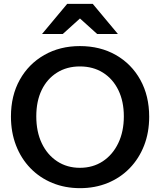

<svg xmlns="http://www.w3.org/2000/svg" viewBox="-20 -970 834 1000"><path d="M397 10Q319 10 253 -17Q187 -44 138.5 -94Q90 -144 63.5 -212.5Q37 -281 37 -363Q37 -472 83 -554.5Q129 -637 210.5 -683.5Q292 -730 396 -730Q502 -730 583.5 -683.5Q665 -637 711 -554Q757 -471 757 -362Q757 -280 730.5 -212Q704 -144 655.5 -94Q607 -44 541 -17Q475 10 397 10ZM396 -96Q464 -96 515.5 -130Q567 -164 596 -224.5Q625 -285 625 -364Q625 -442 596.5 -500.5Q568 -559 516.5 -591.5Q465 -624 396 -624Q328 -624 276.5 -591.5Q225 -559 197 -501Q169 -443 169 -364Q169 -284 197.5 -224Q226 -164 277.5 -130Q329 -96 396 -96ZM199 -793 330 -950H463L594 -793H486L342 -923H451L307 -793Z"/></svg>

Font: Instrument Sans SemiBold
Style: Regular
Weight: 600
Designer: Rodrigo Fuenzalida
Foundry: fragTYPE
Version: Version 1.000;gftools[0.9.28]